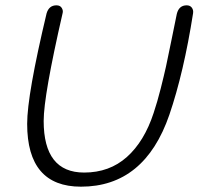

<svg xmlns="http://www.w3.org/2000/svg" viewBox="-20 -695 745 721"><path d="M284 6Q82 6 82 -230Q82 -339 155 -645Q164 -675 192 -675Q206 -675 212 -665Q218 -655 215 -645Q144 -336 144 -241Q144 -47 296 -47Q391 -47 456.5 -105.5Q522 -164 557 -271Q571 -313 583.5 -362.5Q596 -412 603.5 -446Q611 -480 624 -545Q637 -610 644 -643Q652 -675 681 -675Q694 -675 700.5 -666Q707 -657 705 -645Q670 -422 616 -264Q523 6 284 6Z"/></svg>

Font: Comic Neue
Style: Italic
Weight: 400
Italic angle: -12°
Designer: Craig Rozynski
Foundry: Craig Rozynski
Version: Version 2.003